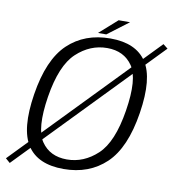

<svg xmlns="http://www.w3.org/2000/svg" viewBox="-120 -755 777 847"><g transform="rotate(10 269.0 -332.0)"><path d="M-40.5 2 -20.5 19.5 577.5 -598 556.5 -614.5ZM217.5 4.5Q332 4.5 406.8 -66.5Q481.5 -137.5 506.5 -297.5Q531.5 -456 484.2 -527.2Q437 -598.5 322.5 -598.5Q207 -598.5 132.5 -527.8Q58 -457 33 -297.5Q8 -138.5 55 -67Q102 4.5 217.5 4.5ZM224.5 -39.5Q148.5 -39.5 110.2 -95.5Q72 -151.5 95 -297Q118 -441.5 178.8 -498Q239.5 -554.5 315.5 -554.5Q391 -554.5 429.5 -498.5Q468 -442.5 444.5 -297Q421.5 -152.5 360.8 -96Q300 -39.5 224.5 -39.5ZM263.5 -613H300.5L394.5 -684H343.5Z"/></g></svg>

Font: Anybody UltraCondensed Thin Light
Style: Italic
Weight: 300
Italic angle: -10°
Version: Version 1.111